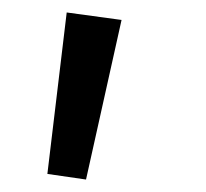

<svg xmlns="http://www.w3.org/2000/svg" viewBox="-20 -165 331 308"><path d="M56 114 87 -145 175 -133 118 123Z"/></svg>

Font: FiraGO Book
Style: Italic
Weight: 350
Italic angle: -8°
Designer: bBox Type GmbH
Foundry: bBox Type GmbH
Version: Version 1.001